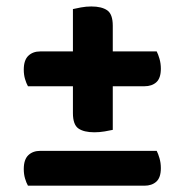

<svg xmlns="http://www.w3.org/2000/svg" viewBox="-20 -589 586 609"><path d="M438.1 -315.4H68.7Q63.4 -324.7 59.4 -338.3Q55.4 -351.9 55.4 -368.1Q55.4 -398.3 69.9 -412.1Q84.3 -425.9 107.6 -425.9H477Q481.6 -417.3 485.9 -402.5Q490.2 -387.7 490.2 -371.1Q490.2 -341.3 476 -328.3Q461.7 -315.4 438.1 -315.4ZM438.1 0H68.7Q63.4 -9.3 59.4 -22.9Q55.4 -36.5 55.4 -52.8Q55.4 -83 69.9 -96.8Q84.3 -110.5 107.6 -110.5H477Q481.6 -101.9 485.9 -87.1Q490.2 -72.4 490.2 -55.8Q490.2 -25.9 476 -13Q461.7 0 438.1 0ZM337.7 -507.4V-177.1Q328.8 -175.1 312.2 -172.2Q295.6 -169.4 279.3 -169.4Q246.1 -169.4 228.7 -181.5Q211.3 -193.7 211.3 -230.2V-560.2Q220.6 -562.5 237 -565.5Q253.4 -568.5 269.7 -568.5Q302.6 -568.5 320.2 -556.2Q337.7 -543.9 337.7 -507.4Z"/></svg>

Font: Baloo Tammudu 2
Style: Regular
Weight: 400
Designer: Maithili Shingre, Omkar Shende and Ek Type
Foundry: Ek Type
Version: Version 1.700